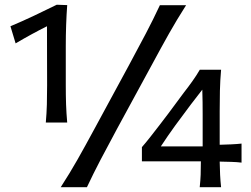

<svg xmlns="http://www.w3.org/2000/svg" viewBox="-20 -778 1045 798"><path d="M170.4 -268.6Q173.8 -307.6 174.8 -343.8Q175.8 -379.9 175.8 -424.3Q175.8 -485.4 175.5 -546.9Q175.3 -608.4 175.3 -668.9Q145 -653.8 112.3 -636Q79.6 -618.2 44.9 -597.7L23.4 -668.9Q73.2 -689.9 120.8 -712.4Q168.5 -734.9 215.8 -758.3L259.3 -756.8Q253.4 -674.8 253.4 -585.9V-424.3Q253.4 -379.9 254.6 -343.8Q255.9 -307.6 259.3 -268.6ZM232.4 0Q270 -58.1 302 -114.5Q334 -170.9 373 -243.2L515.6 -506.3Q556.2 -581.5 586.2 -638.7Q616.2 -695.8 644.5 -756.3H753.4Q714.8 -695.8 682.6 -638.7Q650.4 -581.5 609.9 -506.3L466.8 -243.2Q427.7 -170.9 398.2 -114.5Q368.7 -58.1 341.3 0ZM893.1 -106.4Q893.6 -76.2 894.8 -51.8Q896 -27.3 898.9 0H810.1Q813 -27.3 814 -52Q814.9 -76.7 814.9 -107.4H569.8V-166.5Q584 -182.6 603.3 -207Q622.6 -231.4 642.8 -257.8Q663.1 -284.2 679.7 -306.2L744.1 -393.1Q762.2 -416 779.5 -440.4Q796.9 -464.8 810.5 -488.3H898.9Q895 -443.4 894 -400.6Q893.1 -357.9 893.1 -315.4V-176.3Q916 -176.8 940.9 -178Q965.8 -179.2 983.9 -181.2V-102.1Q965.8 -104.5 940.9 -105.2Q916 -106 893.1 -106.4ZM648.4 -169.4H822.3V-301.8Q822.3 -327.6 822 -353.5Q821.8 -379.4 820.8 -405.3L772.9 -343.3Q740.2 -300.3 708.5 -256.6Q676.8 -212.9 648.4 -169.4Z"/></svg>

Font: Pinar DS1 Medium
Style: Regular
Weight: 500
Designer: Amin Abedi
Version: Version 3.000